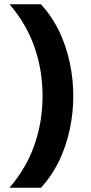

<svg xmlns="http://www.w3.org/2000/svg" viewBox="-20 -760 428 900"><path d="M172 120H24.5Q103.5 28 141.5 -80.8Q179.5 -189.5 179.5 -310Q179.5 -430.5 141.5 -539.5Q103.5 -648.5 24.5 -740H172Q224 -683 257.5 -613Q291 -543 307.2 -465.5Q323.5 -388 323.5 -310Q323.5 -232 307.2 -154.5Q291 -77 257.5 -7Q224 63 172 120Z"/></svg>

Font: Encode Sans SC Expanded SemiBold
Style: Regular
Weight: 600
Width: 7
Designer: Multiple Designers
Foundry: Impallari Type
Version: Version 3.002